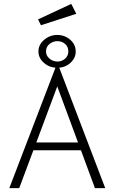

<svg xmlns="http://www.w3.org/2000/svg" viewBox="-20 -969 590 989"><path d="M469 0 397 -195H152L79 0H28L271 -634H280L522 0ZM275 -524 167 -235H382ZM275 -620Q235 -620 206.5 -645Q178 -670 178 -704Q178 -739 207.5 -764Q237 -789 275 -789Q313 -789 341.5 -764.5Q370 -740 370 -703Q370 -670 342.5 -645Q315 -620 275 -620ZM276 -652Q299 -652 315.5 -667Q332 -682 332 -704Q332 -728 315.5 -742.5Q299 -757 276 -757Q253 -757 235 -742.5Q217 -728 217 -704Q217 -682 235 -667Q253 -652 276 -652ZM191 -839 176 -869 347 -949 373 -898Z"/></svg>

Font: Inconsolata SemiExpanded Light
Style: Regular
Weight: 300
Width: 6
Monospace: yes
Designer: Raph Levien, Cyreal, Brenton Simpson
Foundry: Raph Levien, Cyreal, Google
Version: Version 3.001; ttfautohint (v1.8.2.53-6de2)